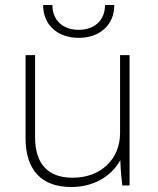

<svg xmlns="http://www.w3.org/2000/svg" viewBox="-20 -740 629 766"><path d="M152 -720C152 -641 209 -589 294 -589C379 -589 436 -641 436 -720H399C399 -660 358 -621 294 -621C230 -621 189 -660 189 -720ZM263 6H266C353 6 424 -36 460 -101C461 -62 465 -23 468 0H497V-520H459V-209C459 -104 381 -31 271 -31H269C170 -31 120 -88 120 -192V-520H82V-188C82 -63 145 6 263 6Z"/></svg>

Font: Fixel Text ExtraLight
Style: Regular
Weight: 200
Width: 4
Designer: AlfaBravo + MacPaw
Foundry: Kyrylo Tkachov, Marchela Mozhyna, Serhii Makarenko, Maria Weinstein, Zakhar Kryvoshyya
Version: Version 1.211